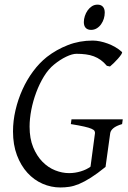

<svg xmlns="http://www.w3.org/2000/svg" viewBox="-20 -808 564 843"><path d="M516.1 -263.2Q489.7 -255.4 477.5 -244.9Q465.3 -234.4 463.9 -223.1L443.4 -75.2Q406.7 -45.4 378.4 -27.6Q350.1 -9.8 327.1 -0.2Q304.2 9.3 284.4 12.2Q264.6 15.1 245.1 15.1Q204.6 15.1 167 -1.2Q129.4 -17.6 100.6 -49.1Q71.8 -80.6 54.4 -126.5Q37.1 -172.4 37.1 -231Q37.1 -277.3 48.1 -324.5Q59.1 -371.6 78.6 -414.8Q98.1 -458 125.5 -494.9Q152.8 -531.7 186 -558.1Q227.5 -590.3 278.3 -610.1Q329.1 -629.9 387.2 -629.9Q401.9 -629.9 418.9 -626.5Q436 -623 453.1 -616.7Q470.2 -610.4 486.3 -601.1Q502.4 -591.8 515.1 -580.1Q518.1 -577.6 512.7 -569.3Q507.3 -561 498.5 -551Q489.7 -541 479.7 -531.2Q469.7 -521.5 462.9 -516.1L449.2 -519Q436.5 -534.2 422.4 -544.4Q408.2 -554.7 391.8 -560.8Q375.5 -566.9 356.7 -569.3Q337.9 -571.8 315.9 -571.8Q297.4 -571.8 270.8 -559.1Q244.1 -546.4 217.8 -524.9Q192.9 -504.9 173.1 -472.7Q153.3 -440.4 139.2 -402.6Q125 -364.7 117.4 -325.4Q109.9 -286.1 109.9 -252Q109.9 -199.7 125.7 -161.4Q141.6 -123 166.5 -97.7Q191.4 -72.3 222.2 -60.1Q252.9 -47.9 283.2 -47.9Q309.6 -47.9 335 -55.7Q360.4 -63.5 377.4 -76.2L397 -223.1Q397.5 -228 395 -232.9Q392.6 -237.8 381.6 -242.7Q370.6 -247.6 349.1 -252.4Q327.6 -257.3 291 -263.2L293.9 -284.2H519ZM439.9 -752.9Q439.9 -739.3 435.8 -725.8Q431.6 -712.4 423.8 -701.4Q416 -690.4 404.8 -683.6Q393.6 -676.8 379.9 -676.8Q364.7 -676.8 356.4 -685.5Q348.1 -694.3 348.1 -710.9Q348.1 -724.1 352.5 -737.5Q356.9 -751 364.7 -762.2Q372.6 -773.4 383.5 -780.5Q394.5 -787.6 408.2 -787.6Q423.3 -787.6 431.6 -778.6Q439.9 -769.5 439.9 -752.9Z"/></svg>

Font: Akkhara
Style: Italic
Weight: 400
Italic angle: -7°
Designer: J. Victor Gaultney
Version: Version 1.00 June 13, 2006, initial release